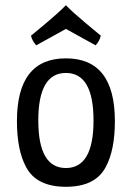

<svg xmlns="http://www.w3.org/2000/svg" viewBox="-20 -702 506 737"><path d="M421 -237Q421 -126 386 -61Q346 15 233 15Q120 15 80 -61Q45 -126 45 -237Q45 -478 233 -478Q421 -478 421 -237ZM127 -239.5Q127 -57 233 -57Q339 -57 339 -239.5Q339 -422 233 -422Q127 -422 127 -239.5ZM347 -528 233 -591Q200 -573 119 -528Q103 -546 99 -565Q117 -580 146 -604Q207 -655 233 -682Q259 -655 304 -617.5Q349 -580 367 -565Q362 -544 347 -528Z"/></svg>

Font: Port Lligat Sans
Style: Regular
Weight: 400
Designer: Dario Muhafara, Eduardo Rodriguez Tunni
Foundry: Tipo
Version: Version 1.002